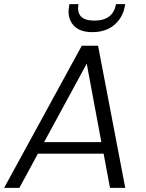

<svg xmlns="http://www.w3.org/2000/svg" viewBox="-38 -912 710 932"><path d="M496 0 465 -166H146L56 0H-18L359 -690H438L570 0ZM567 -878Q557 -825 516 -790.5Q475 -756 410 -756Q346 -756 317 -791Q288 -826 297 -879L299 -892H343Q329 -812 420 -812Q511 -812 525 -892H570ZM454 -222 383 -603 176 -222Z"/></svg>

Font: Poppins Light
Style: Italic
Weight: 300
Italic angle: -10°
Designer: Ninad Kale (Devanagari), Jonny Pinhorn (Latin)
Foundry: Indian Type Foundry
Version: Version 3.200;PS 1.000;hotconv 16.6.54;makeotf.lib2.5.65590